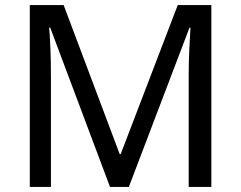

<svg xmlns="http://www.w3.org/2000/svg" viewBox="-20 -734 947 754"><path d="M412 0 177 -626H173Q176 -595 178 -542.5Q180 -490 180 -433V0H97V-714H230L450 -129H454L678 -714H810V0H721V-439Q721 -491 723.5 -542Q726 -593 728 -625H724L486 0Z"/></svg>

Font: Noto Sans Lepcha
Style: Regular
Weight: 400
Designer: Monotype Design Team
Foundry: Monotype Imaging Inc.
Version: Version 2.006; ttfautohint (v1.8.4.7-5d5b)